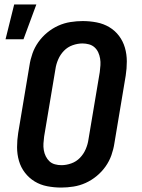

<svg xmlns="http://www.w3.org/2000/svg" viewBox="-20 -838 640 866"><path d="M256 8Q224 8 193 2Q162 -4 136.5 -19.5Q111 -35 92.5 -59Q74 -83 65.5 -112.5Q57 -142 57 -174Q57 -206 62 -238L113 -543Q117 -570 126.5 -597Q136 -624 153 -648Q170 -672 193 -691Q216 -710 242.5 -722Q269 -734 297.5 -738.5Q326 -743 353 -743Q385 -743 416 -737Q447 -731 473 -715.5Q499 -700 517 -676Q535 -652 543.5 -622.5Q552 -593 552 -561Q552 -529 547 -497L496 -192Q492 -165 482.5 -138Q473 -111 456 -87Q439 -63 416 -44Q393 -25 366.5 -13Q340 -1 311.5 3.5Q283 8 256 8ZM257 -93Q279 -93 301.5 -101Q324 -109 340.5 -126Q357 -143 366.5 -165Q376 -187 379 -209L430 -513Q432 -529 433 -544Q434 -559 431.5 -574Q429 -589 423 -602Q417 -615 406.5 -624.5Q396 -634 381.5 -638Q367 -642 352 -642Q330 -642 307.5 -634Q285 -626 268.5 -609Q252 -592 242.5 -570Q233 -548 230 -526L179 -222Q177 -206 176 -191Q175 -176 177.5 -161Q180 -146 186.5 -133Q193 -120 203 -110.5Q213 -101 227.5 -97Q242 -93 257 -93ZM5 -661 44 -818H144L86 -661Z"/></svg>

Font: Iosevka Etoile
Style: Bold Italic
Weight: 700
Italic angle: -9°
Designer: Belleve Invis
Foundry: Belleve Invis
Version: Version 28.1.0; ttfautohint (v1.8.4)